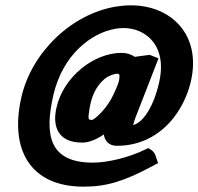

<svg xmlns="http://www.w3.org/2000/svg" viewBox="-20 -594 743 719"><path d="M426.4 -296.1C423.8 -278.6 406.6 -242.2 395.5 -221.8C369.2 -175.8 332.7 -146.7 325.2 -145C309.7 -145.2 308.8 -145.5 315.3 -187.8C322.2 -229.7 337.2 -268.5 370.1 -297.1C387.5 -312.4 412.3 -318 417.4 -318C425 -318 429.9 -318.1 426.4 -296.1ZM478.3 -125.8C480.7 -134.4 485.8 -151.2 491.6 -164.6L573.6 -375.5L540.5 -388.6L484.6 -381.2C471.3 -390.7 453.9 -396 435.4 -396C331 -396 217.8 -306.5 191.6 -191.3C190.5 -186.4 189.5 -181.2 188.7 -176.2C180.6 -126.1 192.2 -60 287.9 -60C310.5 -60 337.4 -69.2 369 -90.6C370.9 -72.4 383 -48 418.1 -48C458.8 -48 495.7 -56.5 528.4 -71.4C627.1 -116.6 677.5 -214.4 694.7 -289C735.2 -464.2 620.3 -574 470.5 -574C451.8 -574 433.1 -572.4 414.6 -569.4C249.5 -542.3 99.3 -399.9 60.3 -231C14.3 -31.7 95 105 292.8 105C378 105 443.6 85.4 548.3 29.3L571.9 16.7L564.7 -4.4C563.1 -9.3 559.9 -23.8 545.7 -32.9L535.3 -39.5L521.7 -33C462.1 -4.2 383.4 15 327.5 15C167.5 15 144.4 -84.1 179.9 -238C215.2 -390.7 323.3 -471.5 413 -486.4C423.2 -488.2 433.2 -489 442.9 -489C523.9 -489 608.1 -425.1 575.6 -284C554.1 -191.1 519 -147.7 495.1 -132.9C488.9 -129 483.8 -127 478.3 -125.8Z"/></svg>

Font: Linux Libertine Mono O 
Style: Mono Bold Oblique
Weight: 400
Italic angle: -13°
Designer: Philipp H. Poll
Foundry: Philipp H. Poll
Version: Version 5.1.7